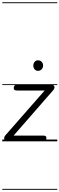

<svg xmlns="http://www.w3.org/2000/svg" viewBox="-25 -1250 526 1698"><path d="M37.5 0Q25 0 18 -8.5Q11 -17 11.8 -29.2Q12.5 -41.5 21.5 -52L370 -449.5H128.5Q110 -449.5 103.2 -454.8Q96.5 -460 96.5 -471Q96.5 -482.5 102.8 -491.5Q109 -500.5 127 -500.5H428Q444 -500.5 451.2 -493Q458.5 -485.5 456.8 -474.2Q455 -463 444.5 -451L95.5 -51H353.5Q372.5 -51 379 -46Q385.5 -41 385.5 -29.5Q385.5 -17 379.5 -8.5Q373.5 0 354.5 0ZM37.5 0Q25 0 18 -8.5Q11 -17 11.8 -29.2Q12.5 -41.5 21.5 -52L370 -449.5H128.5Q110 -449.5 103.2 -454.8Q96.5 -460 96.5 -471Q96.5 -482.5 102.8 -491.5Q109 -500.5 127 -500.5H428Q444 -500.5 451.2 -493Q458.5 -485.5 456.8 -474.2Q455 -463 444.5 -451L95.5 -51H353.5Q372.5 -51 379 -46Q385.5 -41 385.5 -29.5Q385.5 -17 379.5 -8.5Q373.5 0 354.5 0ZM311.5 -623.5Q293 -623.5 281.2 -637Q269.5 -650.5 269.5 -670.5Q269.5 -688.5 281 -702.5Q292.5 -716.5 311.5 -716.5Q330 -716.5 343 -703.8Q356 -691 356 -670.5Q356 -651 343.2 -637.2Q330.5 -623.5 311.5 -623.5ZM-5 420.5H481.5V428.5H-5ZM-5 -16H481.5V0H-5ZM-5 -505.5H481.5V-497.5H-5ZM-5 -1230H481.5V-1222H-5Z"/></svg>

Font: Edu VIC WA NT Pre Guide
Style: Regular
Weight: 400
Designer: Tina and Corey Anderson, Eben Sorkin, Mirko Velimirovic
Foundry: Google for Education
Version: Version 1.000